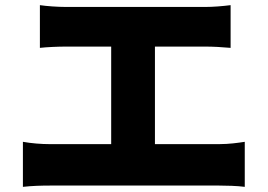

<svg xmlns="http://www.w3.org/2000/svg" viewBox="-20 -735 1040 746"><path d="M69 -184V-9C104 -13 142 -14 173 -14H832C857 -14 902 -13 931 -9V-184C905 -180 870 -175 832 -175H582V-554H778C807 -554 844 -552 876 -549V-715C845 -711 808 -708 778 -708H236C205 -708 161 -711 135 -715V-549C161 -552 205 -554 236 -554H412V-175H173C141 -175 102 -178 69 -184Z"/></svg>

Font: Noto Sans TC Black
Style: Regular
Weight: 900
Designer: Ryoko NISHIZUKA 西塚涼子 (kana, bopomofo & ideographs); Paul D. Hunt (Latin, Greek & Cyrillic); Sandoll Communications 산돌커뮤니
Foundry: Adobe
Version: Version 2.004;hotconv 1.0.118;makeotfexe 2.5.65603